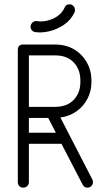

<svg xmlns="http://www.w3.org/2000/svg" viewBox="-20 -864 475 884"><path d="M113 -25Q113 -15 105.5 -7.5Q98 0 87 0Q76 0 69 -7.5Q62 -15 62 -25V-634Q62 -659 87 -659H233Q283 -659 320.5 -637Q358 -615 379.5 -577Q401 -539 401 -494V-485Q401 -445 383 -410Q365 -375 333 -352Q301 -329 258 -323L405 -38Q408 -33 408 -25Q408 -15 400.5 -7.5Q393 0 383 0Q368 0 361 -13L263 -202H113ZM233 -609H113V-372H233Q289 -372 319.5 -404.5Q350 -437 350 -485V-494Q350 -544 319.5 -576.5Q289 -609 233 -609ZM113 -253H237L202 -321H113ZM277 -828Q284 -846 303 -844Q313 -843 319.5 -834.5Q326 -826 325 -816Q325 -812 324 -809Q307 -772 274.5 -750Q242 -728 206.5 -720Q171 -712 144 -716Q133 -717 126.5 -725Q120 -733 121 -744Q123 -755 131 -761.5Q139 -768 149 -767Q170 -763 195.5 -768.5Q221 -774 243 -788.5Q265 -803 277 -828Z"/></svg>

Font: Libertine Sup
Style: Regular
Weight: 400
Designer: Bastien Sozeau
Foundry: NBR — Bastien Sozeau
Version: Version 2.003; ttfautohint (v1.8.4.7-5d5b);gftools[0.9.33]